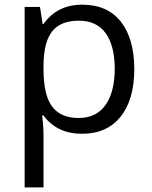

<svg xmlns="http://www.w3.org/2000/svg" viewBox="-20 -565 653 825"><path d="M317.9 -476.1Q241.2 -476.1 204.6 -430.7Q168 -385.3 167 -286.1V-268.1Q167 -155.3 204.6 -106.4Q242.2 -57.6 318.4 -58.1Q394.5 -58.1 433.6 -114.3Q472.7 -169.9 473.1 -269.5Q472.7 -369.1 433.6 -422.9Q394.5 -476.6 317.9 -476.1ZM557.1 -267.6Q556.6 -135.7 498 -63.5Q439.5 9.8 332 9.8Q224.6 9.8 167 -68.8H161.1Q167 -22 167 20V240.2H85.9V-535.2H151.9L163.1 -461.9H167Q225.6 -544.9 333.5 -544.9Q441.4 -544.9 499 -472.2Q556.6 -399.4 557.1 -267.6Z"/></svg>

Font: OpenSans
Style: Regular
Weight: 400
Foundry: Ascender Corporation
Version: Version 1.10